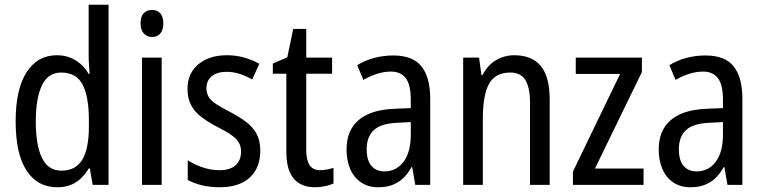

<svg xmlns="http://www.w3.org/2000/svg" viewBox="-20 -780 3220 810"><path d="M222 10Q138 10 92 -60.5Q46 -131 46 -268Q46 -403 92 -475Q138 -547 220 -547Q250 -547 274.5 -537.5Q299 -528 319.5 -510.5Q340 -493 354 -468H358Q357 -488 355.5 -507.5Q354 -527 354 -543V-760H438V0H371L359 -69H354Q340 -45 321 -27Q302 -9 277.5 0.5Q253 10 222 10ZM239 -60Q299 -60 327 -106Q355 -152 355 -246V-272Q355 -374 328 -424Q301 -474 238 -474Q183 -474 157 -420Q131 -366 131 -267Q131 -166 157.5 -113Q184 -60 239 -60Z M662 -537V0H579V-537ZM622 -738Q644 -738 656.5 -723.5Q669 -709 669 -681Q669 -654 656.5 -639Q644 -624 622 -624Q600 -624 586.5 -639Q573 -654 573 -681Q573 -710 586 -724Q599 -738 622 -738Z M1078 -145Q1078 -95 1057.5 -60.5Q1037 -26 999 -8Q961 10 907 10Q865 10 831 1.5Q797 -7 772 -21V-104Q797 -87 833 -74.5Q869 -62 906 -62Q951 -62 974 -83Q997 -104 997 -141Q997 -161 988 -177.5Q979 -194 957.5 -209.5Q936 -225 900 -243Q861 -263 832 -284.5Q803 -306 787 -335Q771 -364 771 -405Q771 -471 817 -509Q863 -547 937 -547Q976 -547 1009.5 -537.5Q1043 -528 1074 -511L1044 -445Q1019 -459 992 -468Q965 -477 936 -477Q896 -477 873.5 -458.5Q851 -440 851 -408Q851 -387 860.5 -371Q870 -355 892.5 -340.5Q915 -326 952 -307Q990 -287 1018.5 -265.5Q1047 -244 1062.5 -215.5Q1078 -187 1078 -145Z M1331 -62Q1345 -62 1360 -65Q1375 -68 1387 -72V-6Q1372 1 1351.5 5.5Q1331 10 1308 10Q1271 10 1244 -5.5Q1217 -21 1202.5 -54Q1188 -87 1188 -140V-469H1131V-512L1192 -538L1217 -658H1272V-537H1381V-469H1272V-147Q1272 -105 1286 -83.5Q1300 -62 1331 -62Z M1639 -546Q1722 -546 1758.5 -499.5Q1795 -453 1795 -363V0H1732L1719 -75H1716Q1700 -46 1680 -27.5Q1660 -9 1634.5 0.5Q1609 10 1576 10Q1533 10 1502.5 -11Q1472 -32 1457 -68Q1442 -104 1442 -150Q1442 -230 1493 -273.5Q1544 -317 1643 -321L1713 -324V-359Q1713 -422 1692 -450Q1671 -478 1629 -478Q1601 -478 1572 -469Q1543 -460 1513 -443L1487 -505Q1519 -525 1558 -535.5Q1597 -546 1639 -546ZM1656 -262Q1587 -259 1557 -231Q1527 -203 1527 -151Q1527 -103 1547 -80Q1567 -57 1602 -57Q1652 -57 1682.5 -97.5Q1713 -138 1713 -213V-265Z M2149 -547Q2224 -547 2261.5 -501.5Q2299 -456 2299 -360V0H2216V-347Q2216 -410 2196.5 -442Q2177 -474 2133 -474Q2070 -474 2043.5 -427Q2017 -380 2017 -279V0H1934V-537H2001L2011 -464H2016Q2030 -491 2050 -509.5Q2070 -528 2096 -537.5Q2122 -547 2149 -547Z M2695 0H2397V-56L2596 -468H2409V-537H2688V-476L2490 -69H2695Z M2956 -546Q3039 -546 3075.5 -499.5Q3112 -453 3112 -363V0H3049L3036 -75H3033Q3017 -46 2997 -27.5Q2977 -9 2951.5 0.5Q2926 10 2893 10Q2850 10 2819.5 -11Q2789 -32 2774 -68Q2759 -104 2759 -150Q2759 -230 2810 -273.5Q2861 -317 2960 -321L3030 -324V-359Q3030 -422 3009 -450Q2988 -478 2946 -478Q2918 -478 2889 -469Q2860 -460 2830 -443L2804 -505Q2836 -525 2875 -535.5Q2914 -546 2956 -546ZM2973 -262Q2904 -259 2874 -231Q2844 -203 2844 -151Q2844 -103 2864 -80Q2884 -57 2919 -57Q2969 -57 2999.5 -97.5Q3030 -138 3030 -213V-265Z"/></svg>

Font: Noto Sans Condensed
Style: Regular
Weight: 400
Width: 3
Version: Version 2.013